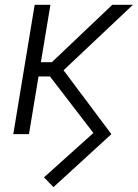

<svg xmlns="http://www.w3.org/2000/svg" viewBox="-20 -561 576 803"><path d="M203.6 221.7 164.1 180.7 370.6 -4.9 186 -245.1 226.1 -293.5 445.8 0ZM35.6 0 125 -541H190.9L101.1 0ZM114.3 -241.2 124 -300.8H196.8L449.7 -541H536.1L218.3 -241.2Z"/></svg>

Font: Inter 17pt Light
Style: Italic
Weight: 300
Italic angle: -9.3988°
Version: Version 4.001;git-66647c0bb